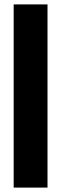

<svg xmlns="http://www.w3.org/2000/svg" viewBox="-20 -851 278 871"><path d="M42 0V-831H195.5V0Z"/></svg>

Font: Merriweather 96pt ExtraBold
Style: Regular
Weight: 800
Version: Version 2.100